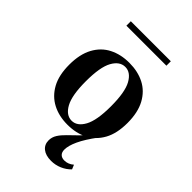

<svg xmlns="http://www.w3.org/2000/svg" viewBox="-230 -674 963 963"><g transform="rotate(45 252.0 -192.0)"><path d="M321.8 197.6Q283.1 197.6 261.7 180.2Q240.3 162.9 240.3 133.1Q240.3 110.5 252.8 90.7Q265.3 71 286.3 50.8Q307.3 30.6 331.9 6.5Q356.5 -17.7 381.5 -49.2L407.3 -53.2Q366.1 2.4 347.6 42.3Q329 82.3 329 110.5Q329 129 339.1 139.1Q349.2 149.2 367.7 149.2Q394.4 149.2 416.9 129.8L426.6 153.2Q406.5 174.2 379 185.9Q351.6 197.6 321.8 197.6ZM251.6 11.3Q191.1 11.3 144.8 -12.9Q98.4 -37.1 71.8 -85.5Q45.2 -133.9 45.2 -208.1Q45.2 -282.3 71.8 -331.5Q98.4 -380.6 145.2 -404.4Q191.9 -428.2 252.4 -428.2Q312.9 -428.2 359.3 -404.4Q405.6 -380.6 432.3 -331.5Q458.9 -282.3 458.9 -208.1Q458.9 -133.9 432.3 -85.5Q405.6 -37.1 359.3 -12.9Q312.9 11.3 251.6 11.3ZM252.4 -17.7Q291.1 -17.7 316.1 -63.3Q341.1 -108.9 341.1 -208.1Q341.1 -308.9 316.1 -354Q291.1 -399.2 252.4 -399.2Q212.9 -399.2 187.9 -354Q162.9 -308.9 162.9 -208.1Q162.9 -108.9 187.9 -63.3Q212.9 -17.7 252.4 -17.7ZM109.7 -549.2V-580.6H393.5V-549.2Z"/></g></svg>

Font: Playfair 5pt SemiExpanded Light
Style: Bold
Weight: 700
Version: Version 2.203